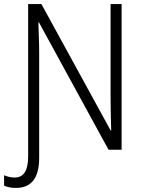

<svg xmlns="http://www.w3.org/2000/svg" viewBox="-51 -734 704 941"><path d="M27 187Q141 187 141 40V-472Q141 -514 139.5 -551.5Q138 -589 137 -624H140L481 0H545V-714H491V-247Q491 -214 492 -172Q493 -130 494 -95H491L152 -714H87V32Q87 136 22 136Q7 136 -6 133Q-19 130 -31 125V176Q-6 187 27 187Z"/></svg>

Font: Noto Sans UI SemiCondensed Light
Style: Regular
Weight: 300
Width: 4
Designer: Monotype Design Team
Foundry: Monotype Imaging Inc.
Version: Version 1.901